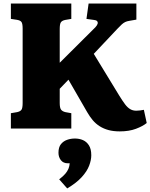

<svg xmlns="http://www.w3.org/2000/svg" viewBox="-20 -721 843 1077"><path d="M652 16Q616 16 588.5 8.5Q561 1 539 -13Q517 -27 500.5 -46.5Q484 -66 469 -92L364 -274L315 -223V-143Q315 -116 322.5 -106Q330 -96 347 -92L380 -86V0H41V-86L76 -92Q94 -96 100.5 -105.5Q107 -115 107 -143V-561Q107 -588 100.5 -597.5Q94 -607 74 -610L41 -615V-701H380V-615L345 -609Q327 -605 321 -595Q315 -585 315 -558V-369L515 -568Q525 -579 527.5 -587.5Q530 -596 525 -602Q520 -608 508 -609L465 -615L477 -701H745V-611L705 -604Q692 -602 682.5 -597.5Q673 -593 663.5 -584.5Q654 -576 639 -560L506 -419L650 -183Q668 -154 681.5 -136Q695 -118 710 -109Q725 -100 744 -100Q756 -100 766 -101.5Q776 -103 787 -105L803 -31Q781 -13 742.5 1.5Q704 16 652 16ZM357 336 312 285Q334 268 346 254Q358 240 364 225.5Q370 211 371 195H361Q335 195 321.5 177.5Q308 160 308 136Q308 105 321.5 88Q335 71 356 63.5Q377 56 400 56Q425 56 445.5 65Q466 74 479 94.5Q492 115 492 150Q492 177 480 208.5Q468 240 438.5 272.5Q409 305 357 336Z"/></svg>

Font: Literata ExtraBold
Style: Regular
Weight: 800
Designer: Latin by Veronika Burian and Jose Scaglione. Greek by Irene Vlachou. Cyrillic by Vera Evstafieva.
Foundry: TypeTogether
Version: Version 3.103;gftools[0.9.29]